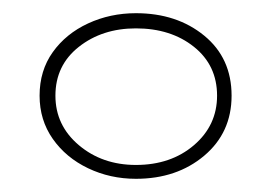

<svg xmlns="http://www.w3.org/2000/svg" viewBox="-20 -635 411 291"><path d="M186 -364Q147 -364 113.5 -380Q80 -396 60 -424.5Q40 -453 40 -490Q40 -528 60 -556Q80 -584 113.5 -599.5Q147 -615 186 -615Q248 -615 289.5 -581Q331 -547 331 -490Q331 -434 289.5 -399Q248 -364 186 -364ZM186 -385Q239 -385 274 -415Q309 -445 309 -490Q309 -536 274 -564Q239 -592 186 -592Q135 -592 99.5 -564Q64 -536 64 -490Q64 -445 99.5 -415Q135 -385 186 -385Z"/></svg>

Font: Padyakke Expanded One
Style: Regular
Weight: 400
Designer: James Puckett
Foundry: Dunwich Type Founders
Version: Version 1.500; ttfautohint (v1.8.4.7-5d5b)